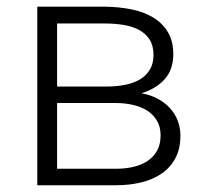

<svg xmlns="http://www.w3.org/2000/svg" viewBox="-20 -548 640 568"><path d="M90.3 0V-528.3H290Q331.1 -527.8 367.9 -520.5Q404.8 -513.2 432.6 -496.6Q460.4 -480 476.6 -453.1Q492.7 -426.3 492.7 -387.2Q492.2 -341.3 467 -313.5Q441.9 -285.6 398.4 -272Q424.8 -267.6 445.8 -256.3Q466.8 -245.1 481.9 -229Q497.1 -212.9 505.4 -191.9Q513.7 -170.9 513.7 -146.5Q513.7 -107.9 499 -80.3Q484.4 -52.7 458.7 -34.9Q433.1 -17.1 398.2 -8.5Q363.3 0 323.7 0ZM148.9 -243.2V-48.8H323.7Q351.1 -48.8 375 -54.4Q398.9 -60.1 416.7 -72Q434.6 -84 444.8 -102.5Q455.1 -121.1 455.1 -147.5Q455.1 -172.9 444.3 -190.9Q433.6 -209 415.8 -220.5Q397.9 -231.9 374 -237.5Q350.1 -243.2 323.7 -243.2ZM148.9 -292H295.4Q324.2 -292 349.4 -296.9Q374.5 -301.8 393.3 -312.7Q412.1 -323.7 423.1 -341.6Q434.1 -359.4 434.1 -385.7Q434.1 -413.1 422.4 -431.2Q410.6 -449.2 390.9 -459.7Q371.1 -470.2 345 -474.4Q318.8 -478.5 290 -478.5H148.9Z"/></svg>

Font: Roboto Mono Light
Style: Regular
Weight: 300
Designer: Google
Version: Version 2.000985; 2015; ttfautohint (v1.3)